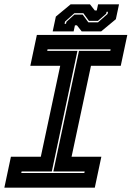

<svg xmlns="http://www.w3.org/2000/svg" viewBox="-37 -860 604 880"><path d="M-17 0 13 -141.5H150L239 -558.5H102L132 -700H546.5L516.5 -558.5H380L291 -141.5H427.5L397.5 0ZM60.5 -67H349.5L351 -74H207.5L325 -627H468.5L470 -634H181L179.5 -627H318L200.5 -74H62ZM204.5 -716 219 -784 286.5 -840H375.5L397.5 -812H406.5L412.5 -840H508.5L494 -772L426.5 -716H337.5L315.5 -744H306.5L300.5 -716ZM259 -751H265.5L267.5 -760L304 -793H342L368 -757.5H412L456 -796L458 -806H451.5L449.5 -797L412 -764.5H370.5L345 -799.5H304L261 -761Z"/></svg>

Font: Tourney Thin ExtraBold
Style: Italic
Weight: 800
Italic angle: -12°
Version: Version 1.015